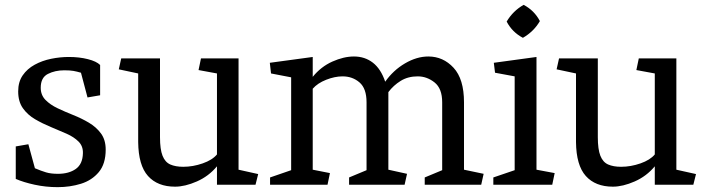

<svg xmlns="http://www.w3.org/2000/svg" viewBox="-20 -762 2910 792"><path d="M45 -158 97 -167 124 -68Q150 -57 170 -51Q190 -45 219 -45Q264 -45 292.5 -65Q321 -85 322 -130Q323 -159 304 -178Q285 -197 254.5 -210.5Q224 -224 190 -238Q156 -252 125 -270Q94 -288 74.5 -315.5Q55 -343 55 -385Q55 -424 73.5 -451Q92 -478 123 -495Q154 -512 191 -519.5Q228 -527 264 -527Q307 -527 342.5 -518Q378 -509 393 -494V-369L341 -360L314 -462Q297 -467 283 -469.5Q269 -472 245 -472Q207 -472 177.5 -457Q148 -442 148 -400Q148 -370 167.5 -350Q187 -330 217.5 -315.5Q248 -301 282 -287.5Q316 -274 346.5 -256Q377 -238 396.5 -211.5Q416 -185 416 -145Q416 -86 387.5 -52Q359 -18 314 -4Q269 10 218 10Q169 10 123 0Q77 -10 45 -24Z M550 -459 470 -476 480 -521H640V-196Q640 -146 650.5 -119.5Q661 -93 682.5 -83.5Q704 -74 736 -74Q776 -74 816 -88Q856 -102 875 -125V-459L799 -473L809 -521H964V-62L1045 -44L1034 0H875V-76Q841 -35 792 -13.5Q743 8 702 8Q630 8 590.5 -36Q551 -80 550 -176Z M1659 -45 1649 0H1420V-30L1492 -60V-340Q1492 -397 1463 -422Q1434 -447 1393 -447Q1361 -447 1325.5 -433Q1290 -419 1270 -396V-62L1341 -48L1331 0H1094V-30L1181 -60V-443L1098 -459L1093 -503L1270 -527V-445Q1304 -487 1351 -508Q1398 -529 1440 -529Q1485 -529 1518 -503.5Q1551 -478 1569 -425Q1602 -472 1650.5 -500.5Q1699 -529 1747 -529Q1808 -529 1851 -482.5Q1894 -436 1894 -340V-62L1975 -45L1965 0H1732V-30L1804 -60V-340Q1804 -397 1772.5 -422Q1741 -447 1703 -447Q1663 -447 1633 -428.5Q1603 -410 1582 -382V-62Z M2070 -673Q2096 -717 2140 -742Q2184 -719 2207 -675Q2182 -632 2137 -606Q2093 -629 2070 -673ZM2193 -62 2268 -48 2258 0H2015V-30L2103 -60V-447L2022 -462L2017 -503L2193 -527Z M2356 -459 2276 -476 2286 -521H2446V-196Q2446 -146 2456.5 -119.5Q2467 -93 2488.5 -83.5Q2510 -74 2542 -74Q2582 -74 2622 -88Q2662 -102 2681 -125V-459L2605 -473L2615 -521H2770V-62L2851 -44L2840 0H2681V-76Q2647 -35 2598 -13.5Q2549 8 2508 8Q2436 8 2396.5 -36Q2357 -80 2356 -176Z"/></svg>

Font: Brawler
Style: Regular
Weight: 400
Designer: Oleg Frolov, Haley Fiege
Foundry: Oleg Frolov, Haley Fiege
Version: Version 1.101; ttfautohint (v1.8.3)